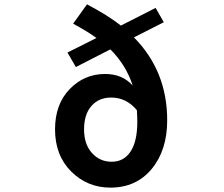

<svg xmlns="http://www.w3.org/2000/svg" viewBox="-20 -857 1040 891"><path d="M498 -106.4Q554.7 -106.4 585.9 -153.8Q617.2 -201.2 617.2 -292Q617.2 -312.5 615.2 -345.7Q566.4 -404.3 496.1 -404.3Q438.5 -404.3 404.3 -365.2Q370.1 -326.2 370.1 -256.8Q370.1 -187.5 406.7 -147Q443.4 -106.4 498 -106.4ZM740.2 -753.9 601.6 -683.6Q755.9 -527.3 755.9 -298.8Q755.9 -160.2 684.1 -73.2Q612.3 13.7 492.2 13.7Q385.7 13.7 310.5 -61Q235.4 -135.7 235.4 -256.8Q235.4 -373 303.2 -443.4Q371.1 -513.7 467.8 -513.7Q547.9 -513.7 595.7 -460Q565.4 -554.7 492.2 -627.9L332 -545.9L293 -613.3L427.7 -680.7Q384.8 -711.9 319.3 -747.1L383.8 -836.9Q483.4 -784.2 541 -738.3L702.1 -820.3Z"/></svg>

Font: Gen Shin Gothic Monospace Bold
Style: Bold
Weight: 700
Designer: [Source Han Sans]
Ryoko NISHIZUKA  (kana & ideographs); Paul D. Hunt (Latin, Greek & Cyrillic); Wenlong ZHANG  (bopomofo
Version: Version 1.002.20150607